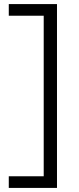

<svg xmlns="http://www.w3.org/2000/svg" viewBox="-20 -820 388 940"><path d="M23 100V43H194V-743H23V-800H259V100Z"/></svg>

Font: Pathway Extreme 8pt Thin 12pt ExtraLight
Style: Regular
Weight: 250
Version: Version 1.001;gftools[0.9.26]